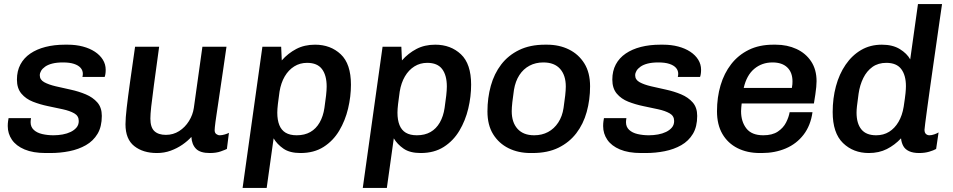

<svg xmlns="http://www.w3.org/2000/svg" viewBox="-20 -740 4672 941"><path d="M204 10Q142 10 100.5 -7.5Q59 -25 38.5 -55Q18 -85 18 -122Q18 -135 19.5 -145.5Q21 -156 22 -161H132Q131 -154 130.5 -150Q130 -146 130 -141Q130 -118 145.5 -103.5Q161 -89 187 -83Q213 -77 242 -77Q265 -77 287 -81Q309 -85 326.5 -93.5Q344 -102 355 -115Q366 -128 366 -147Q366 -172 344 -184.5Q322 -197 287.5 -204.5Q253 -212 214.5 -220Q176 -228 141.5 -241.5Q107 -255 85 -281Q63 -307 63 -350Q63 -392 80 -424Q97 -456 128.5 -477.5Q160 -499 203 -510Q246 -521 298 -521H312Q352 -521 386 -512Q420 -503 445 -486.5Q470 -470 484 -447.5Q498 -425 498 -398Q498 -386 496.5 -377Q495 -368 493 -363H384Q385 -367 385.5 -371Q386 -375 386 -378Q386 -395 375 -407.5Q364 -420 342.5 -427Q321 -434 289 -434Q258 -434 236.5 -428.5Q215 -423 201.5 -413.5Q188 -404 181.5 -393Q175 -382 175 -371Q175 -349 197 -337Q219 -325 253.5 -317Q288 -309 327 -300.5Q366 -292 400.5 -277.5Q435 -263 457 -238Q479 -213 479 -172Q479 -119 458 -84Q437 -49 401 -28.5Q365 -8 320 1Q275 10 227 10Z M749 10Q681 10 638 -24Q595 -58 595 -131Q595 -160 601 -212Q607 -264 617.5 -339Q628 -414 642 -511H760Q744 -394 734.5 -324Q725 -254 721 -216.5Q717 -179 717 -159Q717 -116 736.5 -97.5Q756 -79 793 -79Q829 -79 858 -97.5Q887 -116 906 -146.5Q925 -177 930 -211L972 -511H1090Q1081 -448 1073.5 -397Q1066 -346 1060 -305.5Q1054 -265 1049.5 -234Q1045 -203 1041.5 -180.5Q1038 -158 1036 -142.5Q1034 -127 1033 -117Q1032 -107 1032 -102Q1032 -89 1040 -83Q1048 -77 1057 -77Q1068 -77 1081.5 -81Q1095 -85 1102 -89L1092 -10Q1084 -6 1062 2Q1040 10 1008 10Q961 10 940.5 -11Q920 -32 918 -69Q900 -49 874 -31Q848 -13 816.5 -1.5Q785 10 749 10Z M1169 181 1266 -511H1358L1361 -444Q1392 -479 1432 -500Q1472 -521 1524 -521Q1600 -521 1650 -474Q1700 -427 1700 -325Q1700 -267 1686 -208Q1672 -149 1642.5 -99.5Q1613 -50 1566 -20Q1519 10 1453 10Q1400 10 1369 -11.5Q1338 -33 1321 -62L1287 181ZM1434 -77Q1473 -77 1501 -93Q1529 -109 1546.5 -139.5Q1564 -170 1570 -211Q1575 -244 1578 -271.5Q1581 -299 1581 -316Q1581 -371 1558 -401.5Q1535 -432 1485 -432Q1450 -432 1422 -414.5Q1394 -397 1375.5 -365.5Q1357 -334 1350 -291Q1345 -256 1342 -230.5Q1339 -205 1339 -188Q1339 -152 1349 -127Q1359 -102 1380 -89.5Q1401 -77 1434 -77Z M1758 181 1855 -511H1947L1950 -444Q1981 -479 2021 -500Q2061 -521 2113 -521Q2189 -521 2239 -474Q2289 -427 2289 -325Q2289 -267 2275 -208Q2261 -149 2231.5 -99.5Q2202 -50 2155 -20Q2108 10 2042 10Q1989 10 1958 -11.5Q1927 -33 1910 -62L1876 181ZM2023 -77Q2062 -77 2090 -93Q2118 -109 2135.5 -139.5Q2153 -170 2159 -211Q2164 -244 2167 -271.5Q2170 -299 2170 -316Q2170 -371 2147 -401.5Q2124 -432 2074 -432Q2039 -432 2011 -414.5Q1983 -397 1964.5 -365.5Q1946 -334 1939 -291Q1934 -256 1931 -230.5Q1928 -205 1928 -188Q1928 -152 1938 -127Q1948 -102 1969 -89.5Q1990 -77 2023 -77Z M2580 10Q2520 10 2472.5 -13.5Q2425 -37 2397 -82Q2369 -127 2369 -194Q2369 -260 2385.5 -319.5Q2402 -379 2436.5 -424Q2471 -469 2524.5 -495Q2578 -521 2651 -521H2661Q2721 -521 2768.5 -497.5Q2816 -474 2844 -429Q2872 -384 2872 -317Q2872 -251 2855.5 -191.5Q2839 -132 2804.5 -87Q2770 -42 2717 -16Q2664 10 2590 10ZM2598 -77Q2636 -77 2666 -93Q2696 -109 2716 -139.5Q2736 -170 2742 -211Q2747 -244 2750 -271.5Q2753 -299 2753 -316Q2753 -371 2725 -402.5Q2697 -434 2643 -434Q2605 -434 2575 -418Q2545 -402 2525.5 -372Q2506 -342 2499 -300Q2494 -267 2491 -239.5Q2488 -212 2488 -195Q2488 -140 2516.5 -108.5Q2545 -77 2598 -77Z M3122 10Q3060 10 3018.5 -7.5Q2977 -25 2956.5 -55Q2936 -85 2936 -122Q2936 -135 2937.5 -145.5Q2939 -156 2940 -161H3050Q3049 -154 3048.5 -150Q3048 -146 3048 -141Q3048 -118 3063.5 -103.5Q3079 -89 3105 -83Q3131 -77 3160 -77Q3183 -77 3205 -81Q3227 -85 3244.5 -93.5Q3262 -102 3273 -115Q3284 -128 3284 -147Q3284 -172 3262 -184.5Q3240 -197 3205.5 -204.5Q3171 -212 3132.5 -220Q3094 -228 3059.5 -241.5Q3025 -255 3003 -281Q2981 -307 2981 -350Q2981 -392 2998 -424Q3015 -456 3046.5 -477.5Q3078 -499 3121 -510Q3164 -521 3216 -521H3230Q3270 -521 3304 -512Q3338 -503 3363 -486.5Q3388 -470 3402 -447.5Q3416 -425 3416 -398Q3416 -386 3414.5 -377Q3413 -368 3411 -363H3302Q3303 -367 3303.5 -371Q3304 -375 3304 -378Q3304 -395 3293 -407.5Q3282 -420 3260.5 -427Q3239 -434 3207 -434Q3176 -434 3154.5 -428.5Q3133 -423 3119.5 -413.5Q3106 -404 3099.5 -393Q3093 -382 3093 -371Q3093 -349 3115 -337Q3137 -325 3171.5 -317Q3206 -309 3245 -300.5Q3284 -292 3318.5 -277.5Q3353 -263 3375 -238Q3397 -213 3397 -172Q3397 -119 3376 -84Q3355 -49 3319 -28.5Q3283 -8 3238 1Q3193 10 3145 10Z M3704 10Q3642 10 3594.5 -14Q3547 -38 3520.5 -83.5Q3494 -129 3494 -195Q3494 -263 3511.5 -322Q3529 -381 3563.5 -425.5Q3598 -470 3649.5 -495.5Q3701 -521 3770 -521H3782Q3838 -521 3883.5 -500Q3929 -479 3955.5 -439Q3982 -399 3982 -342Q3982 -330 3980.5 -313.5Q3979 -297 3976 -277Q3973 -257 3969 -233H3615Q3614 -224 3613 -213Q3612 -202 3612 -195Q3612 -144 3638 -110.5Q3664 -77 3721 -77Q3765 -77 3792 -95Q3819 -113 3832.5 -139.5Q3846 -166 3850 -190H3962Q3953 -125 3918.5 -80Q3884 -35 3831 -12.5Q3778 10 3714 10ZM3625 -309H3861Q3863 -320 3863.5 -327Q3864 -334 3864 -341Q3864 -385 3838.5 -409.5Q3813 -434 3766 -434Q3714 -434 3676.5 -402.5Q3639 -371 3625 -309Z M4238 10Q4162 10 4111.5 -39Q4061 -88 4061 -191Q4061 -258 4077 -317.5Q4093 -377 4124.5 -423Q4156 -469 4200.5 -495Q4245 -521 4302 -521Q4355 -521 4390 -499.5Q4425 -478 4441 -449L4479 -720H4597Q4592 -686 4585 -637.5Q4578 -589 4570 -532.5Q4562 -476 4553.5 -417.5Q4545 -359 4537.5 -305Q4530 -251 4524 -207Q4518 -163 4514.5 -135.5Q4511 -108 4511 -104Q4511 -90 4518 -83.5Q4525 -77 4535 -77Q4546 -77 4559 -81.5Q4572 -86 4580 -91L4568 -10Q4556 -3 4534 3.5Q4512 10 4485 10Q4455 10 4435.5 1Q4416 -8 4407 -24.5Q4398 -41 4396 -62Q4365 -29 4326.5 -9.5Q4288 10 4238 10ZM4274 -77Q4310 -77 4337.5 -94Q4365 -111 4383.5 -142.5Q4402 -174 4409 -217Q4416 -263 4418 -283.5Q4420 -304 4420 -318Q4420 -371 4397 -401.5Q4374 -432 4324 -432Q4284 -432 4256 -412Q4228 -392 4211 -357.5Q4194 -323 4188 -281Q4182 -238 4180 -219.5Q4178 -201 4178 -188Q4178 -135 4201.5 -106Q4225 -77 4274 -77Z"/></svg>

Font: Chivo Medium Medium
Style: Italic
Weight: 500
Italic angle: -8.05°
Version: Version 2.002